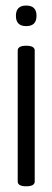

<svg xmlns="http://www.w3.org/2000/svg" viewBox="-20 -651 186 683"><path d="M73.2 -558.1Q36.6 -558.1 36.6 -594.7Q36.6 -631.3 73.2 -631.3Q109.9 -631.3 109.9 -594.7Q109.9 -558.1 73.2 -558.1ZM73.2 11.7Q43 11.7 43 -5.4V-471.2Q43 -488.3 73.2 -488.3Q103.5 -488.3 103.5 -471.2V-5.4Q103.5 11.7 73.2 11.7Z"/></svg>

Font: Gayathri Thin
Style: Regular
Weight: 100
Designer: Binoy Dominic <binoy.domenic@gmail.com>
Foundry: SMC
Version: Version 1.000